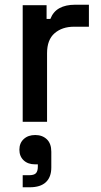

<svg xmlns="http://www.w3.org/2000/svg" viewBox="-20 -515 427 812"><path d="M76 0V-493H177V-435H193Q205 -466 231.5 -480.5Q258 -495 297 -495H356V-402H293Q243 -402 211 -374.5Q179 -347 179 -290V0ZM76 277V226H103Q124 226 132 217.5Q140 209 140 190V180H128Q98 180 80 163Q62 146 62 118Q62 90 80.5 73Q99 56 129 56Q159 56 178 74Q197 92 197 127V193Q197 234 174 255.5Q151 277 106 277Z"/></svg>

Font: Space Grotesk Medium
Style: Regular
Weight: 500
Designer: Florian Karsten
Foundry: Florian Karsten
Version: Version 2.000